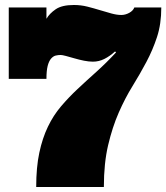

<svg xmlns="http://www.w3.org/2000/svg" viewBox="-20 -749 666 769"><path d="M626 -719.2Q626 -652.8 608.9 -600.8Q591.8 -548.8 566.4 -501Q541 -453.1 511 -404.5Q481 -356 455.6 -298.1Q430.2 -240.2 413.1 -167.7Q396 -95.2 396 0H125Q125 -79.1 137.5 -137.5Q149.9 -195.8 171.9 -241.5Q193.8 -287.1 224.4 -323Q254.9 -358.9 290.5 -392.3Q326.2 -425.8 365.5 -460.9Q404.8 -496.1 444.8 -539.1L440.9 -543Q419.9 -523.9 397.9 -512.9Q376 -502 352.1 -502Q335.9 -502 316.4 -505.9Q296.9 -509.8 277.8 -515.4Q258.8 -521 243.9 -524.9Q229 -528.8 223.1 -528.8Q212.9 -528.8 202.9 -526.4Q192.9 -523.9 184.3 -513.9Q175.8 -503.9 170.9 -484.9Q166 -465.8 166 -433.1H15.1V-719.2H166V-673.8Q178.2 -694.8 203.1 -711.9Q228 -729 275.9 -729Q304.2 -729 330.1 -722.4Q356 -715.8 379.9 -708.5Q403.8 -701.2 426 -695.1Q448.2 -689 465.8 -689Q481.9 -689 497.6 -697.5Q513.2 -706.1 518.1 -719.2Z"/></svg>

Font: Ultra
Style: Regular
Weight: 400
Designer: Astigmatic (AOETI)
Foundry: Astigmatic (AOETI)
Version: Version 1.001